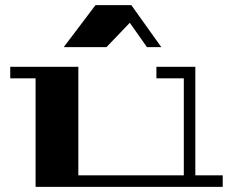

<svg xmlns="http://www.w3.org/2000/svg" viewBox="-20 -730 906 750"><path d="M850 -45V0H119V-424H20V-469H286V-45H698V-424H591V-469H743V-45ZM610 -546H554L487 -641L396 -546H229L353 -710H493Z"/></svg>

Font: Geostar Fill
Style: Regular
Weight: 400
Designer: Joe Prince
Foundry: Joe Prince
Version: Version 1.002